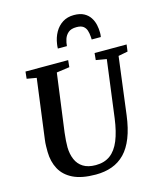

<svg xmlns="http://www.w3.org/2000/svg" viewBox="-144 -1115 1029 1228"><g transform="rotate(-15 370.5 -501.0)"><path d="M672.5 -685.5 624 -306Q613 -220.5 589 -160Q565 -99.5 528.8 -62.2Q492.5 -25 444.2 -7.5Q396 10 336.5 10Q243.5 10 186.5 -18Q129.5 -46 102.8 -95.5Q76 -145 75 -209.5Q75 -228.5 75.2 -248.8Q75.5 -269 78.5 -290.5L130.5 -685.5L66.5 -696.5L71.5 -743H354L349.5 -697.5L263.5 -685.5L212 -301Q208.5 -273 207 -248.8Q205.5 -224.5 205.5 -205Q206.5 -159.5 221.8 -124Q237 -88.5 269 -68.5Q301 -48.5 352 -48.5Q409 -48.5 447.8 -77Q486.5 -105.5 510 -163Q533.5 -220.5 545 -306.5L594.5 -685.5L524.5 -697.5L529 -743H741L735 -697.5ZM463.5 -1012Q503.5 -1012 529.5 -998Q555.5 -984 570.2 -961.2Q585 -938.5 590.8 -912Q596.5 -885.5 596.5 -860Q596.5 -852.5 596 -845.2Q595.5 -838 594 -831.5H533.5Q533.5 -836.5 533.2 -841.2Q533 -846 532.5 -851Q531 -873.5 525 -892Q519 -910.5 504 -921.8Q489 -933 459.5 -933Q423.5 -933 404.8 -916.8Q386 -900.5 378.5 -877.2Q371 -854 369.5 -831.5H309.5Q309.5 -839.5 310.2 -846.5Q311 -853.5 312 -860.5Q318 -903 337.2 -937.2Q356.5 -971.5 388.2 -991.8Q420 -1012 463.5 -1012Z"/></g></svg>

Font: Merriweather 24pt SemiBold
Style: Italic
Weight: 600
Italic angle: -7.8°
Version: Version 2.101